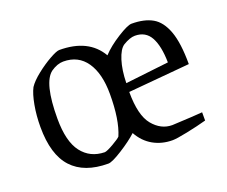

<svg xmlns="http://www.w3.org/2000/svg" viewBox="-85 -586 855 724"><g transform="rotate(-20 343.0 -224.0)"><path d="M514 -45 592 -49 636 -52V-19Q600 -9 556 0Q512 9 496 9Q453 9 418.5 -10.5Q384 -30 363 -68Q337 -44 295 -17.5Q253 9 238 9Q142 9 93 -44Q44 -97 44 -208Q44 -254 51.5 -295Q59 -336 71 -359Q84 -379 113 -402Q142 -425 170.5 -441Q199 -457 210 -457Q327 -457 374 -376Q400 -404 442 -430.5Q484 -457 500 -457Q551 -457 583.5 -438.5Q616 -420 633.5 -372.5Q651 -325 651 -240L404 -218Q404 -124 436.5 -84.5Q469 -45 514 -45ZM308 -74Q333 -132 333 -236Q333 -318 301 -364.5Q269 -411 209 -411Q185 -411 159 -393Q115 -360 115 -216Q115 -124 148.5 -80.5Q182 -37 240 -36Q250 -37 276 -52Q302 -67 308 -74ZM405 -253 579 -273Q578 -339 558.5 -374.5Q539 -410 496 -410Q476 -410 448 -393Q430 -381 418 -343Q406 -305 405 -253Z"/></g></svg>

Font: Grenze Light
Style: Regular
Weight: 300
Designer: Renata Polastri
Foundry: Omnibus-Type
Version: Version 1.002; ttfautohint (v1.8)